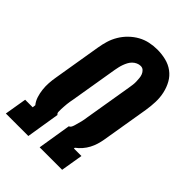

<svg xmlns="http://www.w3.org/2000/svg" viewBox="-218 -839 936 936"><g transform="rotate(45 250.0 -371.5)"><path d="M155 0H0L19 -114H71L73 -130Q60 -146 53.5 -166.5Q47 -187 44.5 -209Q42 -231 43.5 -253.5Q45 -276 49 -298L90 -545Q94 -570 101.5 -595Q109 -620 123 -643.5Q137 -667 157 -686.5Q177 -706 200.5 -719Q224 -732 250 -737.5Q276 -743 302 -743Q332 -743 361 -736Q390 -729 413 -712Q436 -695 450 -670Q464 -645 470.5 -616Q477 -587 476 -556.5Q475 -526 470 -495L429 -249Q426 -231 420.5 -213Q415 -195 406 -178Q397 -161 384 -146Q371 -131 356 -120L355 -114H407L388 0H233L261 -173Q269 -176 273 -184.5Q277 -193 279 -201.5Q281 -210 283.5 -218Q286 -226 288 -234.5Q290 -243 291.5 -251.5Q293 -260 294 -268L335 -514Q337 -526 338.5 -537.5Q340 -549 339.5 -560.5Q339 -572 338 -583Q337 -594 333 -604Q329 -614 321 -621.5Q313 -629 301 -629Q290 -629 279 -624Q268 -619 259.5 -610.5Q251 -602 245.5 -591.5Q240 -581 236 -570Q232 -559 229.5 -548Q227 -537 225 -526L184 -280Q182 -270 180.5 -261Q179 -252 178 -242.5Q177 -233 176.5 -224Q176 -215 175.5 -206Q175 -197 175.5 -187Q176 -177 183 -173Z"/></g></svg>

Font: Iosevka Heavy
Style: Italic
Weight: 900
Italic angle: -9°
Monospace: yes
Designer: Belleve Invis
Foundry: Belleve Invis
Version: Version 32.5.0; ttfautohint (v1.8.4)